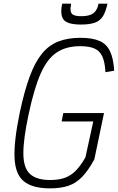

<svg xmlns="http://www.w3.org/2000/svg" viewBox="-20 -1022 648 1056"><path d="M255 14Q159 14 111.5 -24.5Q64 -63 60 -154Q56 -245 89 -404Q114 -521 143 -600Q172 -679 210 -726Q248 -773 300 -793.5Q352 -814 422 -814Q488 -814 527 -797Q566 -780 585 -740.5Q604 -701 608 -633L560 -625Q557 -680 543 -711Q529 -742 500 -755Q471 -768 421 -768Q344 -768 292 -733.5Q240 -699 204 -618Q168 -537 138 -396Q108 -257 108.5 -177.5Q109 -98 145 -65Q181 -32 256 -32Q303 -32 336.5 -44Q370 -56 397 -83.5Q424 -111 450 -157L493 -354H319L328 -400H552L499 -146Q466 -85 432.5 -50Q399 -15 357 -0.5Q315 14 255 14ZM425 -887Q353 -887 331 -912.5Q309 -938 322 -1002H371Q366 -975 369 -960Q372 -945 386 -939Q400 -933 427 -933Q457 -933 476 -940Q495 -947 506 -962Q517 -977 522 -1002H571Q562 -958 546 -932.5Q530 -907 501 -897Q472 -887 425 -887Z"/></svg>

Font: Victor Mono Thin
Style: Italic
Weight: 100
Italic angle: -12°
Monospace: yes
Designer: Rune Bjørnerås
Version: Version 1.561;gftools[0.9.30]